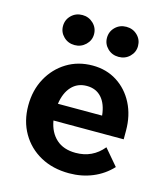

<svg xmlns="http://www.w3.org/2000/svg" viewBox="-113 -830 806 932"><g transform="rotate(15 290.0 -363.5)"><path d="M464 -153 533 -72Q493 -29 438.5 -6.5Q384 16 321 16Q239 16 177 -18Q115 -52 80 -112.5Q45 -173 45 -251Q45 -328 78 -388.5Q111 -449 168 -484Q225 -519 298 -519Q367 -519 420.5 -485Q474 -451 504.5 -391.5Q535 -332 535 -256V-212H182Q192 -154 228.5 -121Q265 -88 326 -88Q411 -88 464 -153ZM296 -416Q249 -416 219.5 -384Q190 -352 182 -296H404Q398 -354 370 -385Q342 -416 296 -416ZM407 -592Q374 -592 351.5 -614Q329 -636 329 -667Q329 -699 351.5 -721Q374 -743 407 -743Q440 -743 462.5 -721Q485 -699 485 -667Q485 -636 462.5 -614Q440 -592 407 -592ZM186 -592Q153 -592 130.5 -614Q108 -636 108 -667Q108 -699 130.5 -721Q153 -743 186 -743Q218 -743 241 -721Q264 -699 264 -667Q264 -636 241 -614Q218 -592 186 -592Z"/></g></svg>

Font: Wix Madefor Text
Style: Bold
Weight: 700
Designer: Dalton Maag Ltd
Foundry: Dalton Maag Ltd
Version: Version 3.100